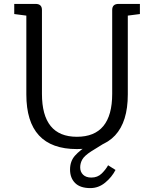

<svg xmlns="http://www.w3.org/2000/svg" viewBox="-20 -750 790 984"><path d="M374 14Q115 14 115 -266V-670L53 -678V-730H162Q195 -730 195 -699V-269Q195 -49 374 -49Q555 -49 555 -269V-699Q555 -730 588 -730H697V-678L635 -670V-266Q635 14 374 14ZM443 214Q391 214 365 188Q339 162 339 119Q339 76 364.5 47.5Q390 19 436 -9L472 -31H539L447 26Q413 48 402 67Q391 86 391 108Q391 131 406 145.5Q421 160 448 160Q480 160 501 139.5Q522 119 534 97L572 121Q553 158 519 186Q485 214 443 214Z"/></svg>

Font: Fauna One
Style: Regular
Weight: 400
Designer: Eduardo Rodriguez Tunni
Foundry: Eduardo Rodriguez Tunni
Version: Version 2.001; ttfautohint (v1.8.4.7-5d5b);gftools[0.9.23]